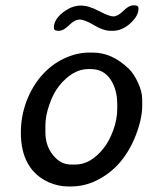

<svg xmlns="http://www.w3.org/2000/svg" viewBox="-20 -693 559 710"><path d="M242.7 -84.5H258.3Q314.5 -84.5 361.8 -143.1Q383.3 -169.4 398.4 -210.4Q413.6 -251.5 413.6 -291.5V-306.6Q413.6 -363.3 387.9 -400.4Q362.3 -437.5 315.9 -437.5H305.7Q249 -437.5 198.7 -375.5Q177.7 -349.6 162.8 -307.1Q147.9 -264.6 147.9 -229.5V-203.6Q147.9 -154.3 176 -119.4Q204.1 -84.5 242.7 -84.5ZM397 -579.1H389.2Q362.3 -579.1 327.6 -599.9Q293 -620.6 274.7 -620.6Q256.3 -620.6 235.6 -599.9Q214.8 -579.1 197.8 -579.1H194.3L190.9 -579.6Q179.2 -579.6 179.2 -590.8Q179.2 -624 220.7 -652.8Q249 -672.4 278.6 -672.4Q308.1 -672.4 345.7 -652.3Q383.3 -632.3 399.4 -632.3Q415.5 -632.3 436 -652.8Q456.5 -673.3 473.6 -673.3H477.1L480.5 -672.9Q492.2 -672.9 492.2 -661.1Q492.2 -634.3 461.9 -606.7Q431.6 -579.1 397 -579.1ZM505.9 -325.2V-302.2Q505.9 -253.4 481.4 -190.9Q434.6 -72.3 334.5 -24.4Q291 -3.4 240.2 -3.4H232.4Q194.3 -3.9 161.1 -18.6Q57.6 -64.9 57.1 -202.1Q57.1 -263.2 77.9 -318.1Q98.6 -373 133.8 -413.3Q168.9 -453.6 215.8 -476.1Q262.7 -498.5 308.6 -498.5H324.2Q393.6 -498.5 455.1 -439.9Q474.6 -421.4 490.2 -387.7Q505.9 -354 505.9 -325.2Z"/></svg>

Font: Averia Sans Libre
Style: Italic
Weight: 400
Italic angle: -7.90001°
Version: Version 1.002